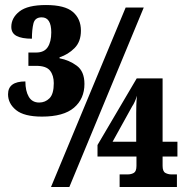

<svg xmlns="http://www.w3.org/2000/svg" viewBox="-20 -744 740 764"><path d="M147 -280Q76 -280 44 -306Q12 -332 12 -369Q12 -420 81 -420Q81 -382 94.5 -359Q108 -336 136 -336Q160 -336 177 -353Q194 -370 194 -413Q194 -444 179 -463Q164 -482 124 -482H93V-535H124Q156 -535 170 -556.5Q184 -578 184 -615Q184 -675 146 -675Q119 -675 113 -650.5Q107 -626 107 -590Q67 -590 46 -601Q25 -612 25 -637Q25 -673 57.5 -698.5Q90 -724 163 -724Q238 -724 270 -696.5Q302 -669 302 -622Q302 -578 276.5 -552.5Q251 -527 217 -516V-512Q255 -505 285.5 -482.5Q316 -460 316 -410Q316 -351 274.5 -315.5Q233 -280 147 -280ZM183 0 480 -714H552L256 0ZM456 0V-50H488Q502 -50 512.5 -56Q523 -62 523 -84V-121H368V-167L524 -432H627V-180H686V-121H627V-84Q627 -62 638 -56Q649 -50 662 -50H684V0ZM428 -180H522V-294Q522 -310 522.5 -327Q523 -344 525 -363Q521 -350 516 -339Q511 -328 506 -321Z"/></svg>

Font: Noto Serif ExtraCondensed Black
Style: Regular
Weight: 900
Width: 2
Designer: Monotype Design Team
Foundry: Monotype Imaging Inc.
Version: Version 2.015; ttfautohint (v1.8.4.7-5d5b)